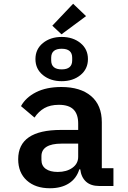

<svg xmlns="http://www.w3.org/2000/svg" viewBox="-20 -992 680 1024"><path d="M408 -89H403Q388 -40 347.5 -14Q307 12 246 12Q169 12 123 -29.5Q77 -71 77 -143Q77 -299 305 -299H397V-333Q397 -383 372 -408Q347 -433 294 -433Q248 -433 217 -415.5Q186 -398 164 -365L92 -426Q117 -472 172 -500Q227 -528 307 -528Q409 -528 466 -479.5Q523 -431 523 -340V-95H585V0H510Q464 0 438.5 -23.5Q413 -47 408 -89ZM288 -75Q335 -75 366 -97Q397 -119 397 -156V-226H308Q255 -226 228 -209Q201 -192 201 -159V-139Q201 -108 224 -91.5Q247 -75 288 -75ZM308 -809 259 -855 370 -972 439 -906ZM309 -795Q369 -795 409 -762.5Q449 -730 449 -677Q449 -624 409 -591.5Q369 -559 309 -559Q249 -559 209 -591.5Q169 -624 169 -677Q169 -730 209 -762.5Q249 -795 309 -795ZM309 -622Q365 -622 365 -670V-684Q365 -732 309 -732Q253 -732 253 -684V-670Q253 -622 309 -622Z"/></svg>

Font: Writer SemiBold
Style: Regular
Weight: 600
Monospace: yes
Designer: Mike Abbink, Paul van der Laan, Pieter van Rosmalen
Foundry: Bold Monday
Version: Version 2.001 2020